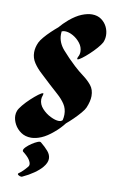

<svg xmlns="http://www.w3.org/2000/svg" viewBox="-102 -770 657 1063"><g transform="rotate(10 226.0 -238.5)"><path d="M136 -227Q131 -214 131 -203Q131 -175 152 -152Q173 -129 200.5 -115.5Q228 -102 247 -102Q258 -102 263 -106Q266 -108 268 -110Q272 -127 272 -142Q272 -175 255.5 -200Q239 -225 213.5 -247.5Q188 -270 162 -294Q135 -320 108.5 -344Q82 -368 64.5 -394.5Q47 -421 47 -453Q47 -480 60 -509Q66 -522 82 -541Q98 -560 118 -579Q138 -598 155 -612Q164 -623 176.5 -635.5Q189 -648 203 -660Q239 -690 270.5 -702.5Q302 -715 327 -715Q358 -715 379.5 -699.5Q401 -684 412 -661Q423 -638 423 -613Q423 -593 415 -574Q407 -559 389.5 -539Q372 -519 351.5 -500Q331 -481 314 -468.5Q297 -456 291 -456Q288 -456 288 -459Q288 -463 291 -470Q299 -483 299 -500Q299 -526 282 -548Q265 -570 241 -583.5Q217 -597 195 -597Q185 -597 177 -593Q176 -585 176 -576Q176 -531 209.5 -492.5Q243 -454 284 -416Q310 -392 337 -372Q364 -352 383 -328.5Q402 -305 402 -269Q402 -240 386 -202Q381 -190 364 -170Q347 -150 326.5 -130Q306 -110 289 -96Q279 -83 265.5 -68.5Q252 -54 235 -40Q200 -10 169 3Q138 16 112 16Q79 16 55 -0.5Q31 -17 18 -41.5Q5 -66 5 -90Q5 -104 10 -117Q15 -130 32 -150.5Q49 -171 70.5 -191Q92 -211 110 -224.5Q128 -238 135 -238Q140 -238 136 -227ZM171 32Q197 53 213.5 72.5Q230 92 230 114Q230 137 208 163Q192 182 164 201.5Q136 221 105 235Q103 236 101 237Q99 238 97 238Q88 238 80 232.5Q72 227 78 222Q101 206 123 179Q130 172 130 163Q130 152 120 136.5Q110 121 82 99Q80 97 80 93Q80 85 92 73Q104 61 120.5 50Q137 39 151.5 33Q166 27 171 32Z"/></g></svg>

Font: Ga Maamli
Style: Regular
Weight: 400
Designer: Afotey Clement Nii Odai, Ama Asantewa Diaka, David Abbey-Thompson
Foundry: Sorkin Type Co.
Version: Version 1.000; ttfautohint (v1.8.4.7-5d5b)